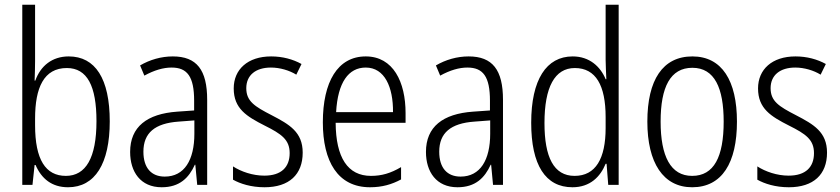

<svg xmlns="http://www.w3.org/2000/svg" viewBox="-20 -873 3545 810"><path d="M128 -616V-853H74V-93H117L126 -177H130C155 -119 199 -83 267 -83C381 -83 443 -183 443 -361C443 -541 382 -635 270 -635C200 -635 151 -595 129 -533H126C127 -558 128 -590 128 -616ZM262 -586C348 -586 387 -510 387 -362C387 -207 342 -131 258 -131C172 -131 128 -200 128 -345V-373C128 -503 165 -586 262 -586Z M709 -635C660 -635 612 -621 571 -597L589 -554C631 -577 669 -588 704 -588C770 -588 799 -550 799 -448V-407L728 -402C600 -393 529 -338 529 -232C529 -148 573 -83 662 -83C738 -83 777 -123 802 -178H804L812 -93H854V-452C854 -578 810 -635 709 -635ZM734 -360 800 -365V-309C800 -198 758 -128 675 -128C619 -128 585 -164 585 -233C585 -312 633 -353 734 -360Z M1257 -229C1257 -316 1201 -348 1126 -387C1054 -424 1019 -446 1019 -501C1019 -556 1059 -588 1123 -588C1161 -588 1201 -576 1230 -558L1252 -603C1216 -623 1172 -635 1124 -635C1025 -635 966 -580 966 -500C966 -415 1020 -382 1097 -343C1167 -308 1202 -284 1202 -227C1202 -168 1167 -132 1095 -132C1046 -132 997 -149 963 -171V-115C993 -98 1039 -83 1096 -83C1200 -83 1257 -137 1257 -229Z M1523 -635C1404 -635 1342 -527 1342 -357C1342 -192 1405 -83 1541 -83C1592 -83 1633 -95 1672 -116V-168C1628 -142 1590 -131 1545 -131C1447 -131 1397 -208 1396 -355H1691V-396C1691 -527 1639 -635 1523 -635ZM1523 -588C1603 -588 1639 -505 1638 -400H1398C1405 -525 1450 -588 1523 -588Z M1957 -635C1908 -635 1860 -621 1819 -597L1837 -554C1879 -577 1917 -588 1952 -588C2018 -588 2047 -550 2047 -448V-407L1976 -402C1848 -393 1777 -338 1777 -232C1777 -148 1821 -83 1910 -83C1986 -83 2025 -123 2050 -178H2052L2060 -93H2102V-452C2102 -578 2058 -635 1957 -635ZM1982 -360 2048 -365V-309C2048 -198 2006 -128 1923 -128C1867 -128 1833 -164 1833 -233C1833 -312 1881 -353 1982 -360Z M2395 -83C2470 -83 2513 -128 2535 -182H2539L2546 -93H2590V-853H2535V-620C2535 -596 2537 -568 2538 -539H2535C2513 -592 2467 -635 2396 -635C2285 -635 2221 -537 2221 -355C2221 -177 2281 -83 2395 -83ZM2404 -131C2316 -131 2277 -210 2277 -354C2277 -505 2320 -586 2405 -586C2494 -586 2535 -512 2535 -379V-333C2535 -204 2493 -131 2404 -131Z M3089 -360C3089 -532 3026 -635 2901 -635C2776 -635 2711 -536 2711 -360C2711 -186 2778 -83 2900 -83C3026 -83 3089 -186 3089 -360ZM2767 -360C2767 -506 2808 -587 2901 -587C2995 -587 3033 -501 3033 -360C3033 -211 2992 -131 2900 -131C2809 -131 2767 -214 2767 -360Z M3469 -229C3469 -316 3413 -348 3338 -387C3266 -424 3231 -446 3231 -501C3231 -556 3271 -588 3335 -588C3373 -588 3413 -576 3442 -558L3464 -603C3428 -623 3384 -635 3336 -635C3237 -635 3178 -580 3178 -500C3178 -415 3232 -382 3309 -343C3379 -308 3414 -284 3414 -227C3414 -168 3379 -132 3307 -132C3258 -132 3209 -149 3175 -171V-115C3205 -98 3251 -83 3308 -83C3412 -83 3469 -137 3469 -229Z"/></svg>

Font: Noto Sans Telugu UI Condensed Light
Style: Regular
Weight: 300
Width: 3
Designer: Jelle Bosma - Monotype Design Team
Foundry: Monotype Imaging Inc.
Version: Version 2.005